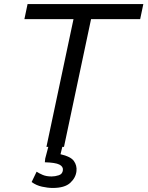

<svg xmlns="http://www.w3.org/2000/svg" viewBox="-20 -723 726 945"><path d="M208.5 0 341.8 -628.9H100.1L115.7 -703.1H685.5L669.9 -628.9H428.2L294.9 0ZM239.7 202.1Q215.3 202.1 186.8 195.8Q158.2 189.5 135.7 172.9L160.2 122.1Q172.9 130.4 190.4 137.9Q208 145.5 234.4 145.5Q251 145.5 269.3 139.6Q287.6 133.8 289.6 114.3Q291.5 96.7 272 86.9Q252.4 77.1 200.7 75.7L202.6 57.1L223.1 -20.5H290L289.1 -9.8L277.8 36.1Q328.1 47.4 343.8 69.6Q359.4 91.8 356.4 119.1Q353 151.9 325.7 177Q298.3 202.1 239.7 202.1Z"/></svg>

Font: Schibsted Grotesk
Style: Italic
Weight: 400
Italic angle: -12°
Designer: Bakken & Baeck AS, Henrik Kongsvoll
Foundry: Schibsted ASA
Version: Version 1.100; ttfautohint (v1.8.4.7-5d5b);gftools[0.9.25]